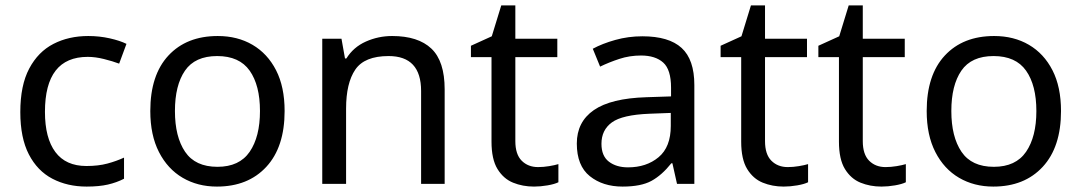

<svg xmlns="http://www.w3.org/2000/svg" viewBox="-20 -679 3992 709"><path d="M300 10Q229 10 173.5 -19Q118 -48 86.5 -109Q55 -170 55 -265Q55 -364 88 -426Q121 -488 177.5 -517Q234 -546 306 -546Q347 -546 385 -537.5Q423 -529 447 -517L420 -444Q396 -453 364 -461Q332 -469 304 -469Q146 -469 146 -266Q146 -169 184.5 -117.5Q223 -66 299 -66Q343 -66 376.5 -75Q410 -84 438 -97V-19Q411 -5 378.5 2.5Q346 10 300 10Z M1031 -269Q1031 -136 963.5 -63Q896 10 781 10Q710 10 654.5 -22.5Q599 -55 567 -117.5Q535 -180 535 -269Q535 -402 602 -474Q669 -546 784 -546Q857 -546 912.5 -513.5Q968 -481 999.5 -419.5Q1031 -358 1031 -269ZM626 -269Q626 -174 663.5 -118.5Q701 -63 783 -63Q864 -63 902 -118.5Q940 -174 940 -269Q940 -364 902 -418Q864 -472 782 -472Q700 -472 663 -418Q626 -364 626 -269Z M1428 -546Q1524 -546 1573 -499.5Q1622 -453 1622 -349V0H1535V-343Q1535 -472 1415 -472Q1326 -472 1292 -422Q1258 -372 1258 -278V0H1170V-536H1241L1254 -463H1259Q1285 -505 1331 -525.5Q1377 -546 1428 -546Z M1967 -62Q1987 -62 2008 -65.5Q2029 -69 2042 -73V-6Q2028 1 2002 5.5Q1976 10 1952 10Q1910 10 1874.5 -4.5Q1839 -19 1817 -55Q1795 -91 1795 -156V-468H1719V-510L1796 -545L1831 -659H1883V-536H2038V-468H1883V-158Q1883 -109 1906.5 -85.5Q1930 -62 1967 -62Z M2352 -545Q2450 -545 2497 -502Q2544 -459 2544 -365V0H2480L2463 -76H2459Q2424 -32 2385.5 -11Q2347 10 2279 10Q2206 10 2158 -28.5Q2110 -67 2110 -149Q2110 -229 2173 -272.5Q2236 -316 2367 -320L2458 -323V-355Q2458 -422 2429 -448Q2400 -474 2347 -474Q2305 -474 2267 -461.5Q2229 -449 2196 -433L2169 -499Q2204 -518 2252 -531.5Q2300 -545 2352 -545ZM2378 -259Q2278 -255 2239.5 -227Q2201 -199 2201 -148Q2201 -103 2228.5 -82Q2256 -61 2299 -61Q2367 -61 2412 -98.5Q2457 -136 2457 -214V-262Z M2889 -62Q2909 -62 2930 -65.5Q2951 -69 2964 -73V-6Q2950 1 2924 5.5Q2898 10 2874 10Q2832 10 2796.5 -4.5Q2761 -19 2739 -55Q2717 -91 2717 -156V-468H2641V-510L2718 -545L2753 -659H2805V-536H2960V-468H2805V-158Q2805 -109 2828.5 -85.5Q2852 -62 2889 -62Z M3250 -62Q3270 -62 3291 -65.5Q3312 -69 3325 -73V-6Q3311 1 3285 5.5Q3259 10 3235 10Q3193 10 3157.5 -4.5Q3122 -19 3100 -55Q3078 -91 3078 -156V-468H3002V-510L3079 -545L3114 -659H3166V-536H3321V-468H3166V-158Q3166 -109 3189.5 -85.5Q3213 -62 3250 -62Z M3898 -269Q3898 -136 3830.5 -63Q3763 10 3648 10Q3577 10 3521.5 -22.5Q3466 -55 3434 -117.5Q3402 -180 3402 -269Q3402 -402 3469 -474Q3536 -546 3651 -546Q3724 -546 3779.5 -513.5Q3835 -481 3866.5 -419.5Q3898 -358 3898 -269ZM3493 -269Q3493 -174 3530.5 -118.5Q3568 -63 3650 -63Q3731 -63 3769 -118.5Q3807 -174 3807 -269Q3807 -364 3769 -418Q3731 -472 3649 -472Q3567 -472 3530 -418Q3493 -364 3493 -269Z"/></svg>

Font: Noto Sans Saurashtra
Style: Regular
Weight: 400
Designer: Monotype Design Team
Foundry: Monotype Imaging Inc.
Version: Version 2.001; ttfautohint (v1.8.4.7-5d5b)